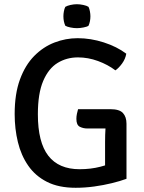

<svg xmlns="http://www.w3.org/2000/svg" viewBox="-20 -877 683 910"><path d="M578.5 -622.5Q574.5 -598 558.8 -576.2Q543 -554.5 527 -543.5Q491.5 -570.5 444.5 -587.8Q397.5 -605 349.5 -605Q296 -605 253 -578.8Q210 -552.5 184.8 -493.5Q159.5 -434.5 159.5 -335.5Q159.5 -202.5 209 -138.8Q258.5 -75 357.5 -75Q410.5 -75 455.8 -86.8Q501 -98.5 525 -108.5L579.5 -29.5Q549.5 -18.5 509.8 -8.8Q470 1 426 7Q382 13 338.5 13Q258 13 202.8 -15Q147.5 -43 113.8 -91.8Q80 -140.5 64.8 -203.5Q49.5 -266.5 49.5 -336.5Q49.5 -432 74.5 -500.2Q99.5 -568.5 142.2 -611.8Q185 -655 238.2 -675.5Q291.5 -696 348 -696Q410 -696 472 -676Q534 -656 578.5 -622.5ZM478 -204Q478 -239 480 -269Q482 -299 487.5 -322L579.5 -290.5V-29.5L478 -27.5ZM504 -359.5Q546 -359.5 562.8 -341.2Q579.5 -323 579.5 -290.5V-268H394.5Q374.5 -268 358.2 -276.2Q342 -284.5 342 -313.5Q342 -325 344.5 -337.5Q347 -350 350 -359.5ZM280.5 -800Q280.5 -811 282.8 -823.2Q285 -835.5 289.5 -844.5Q298.5 -850 314.2 -853.5Q330 -857 344.5 -857Q358.5 -857 375 -853.5Q391.5 -850 399.5 -844.5Q404 -835.5 406.2 -823Q408.5 -810.5 408.5 -800Q408.5 -775 399.5 -755Q392.5 -750 375.5 -746.8Q358.5 -743.5 344.5 -743.5Q330 -743.5 314 -746.8Q298 -750 289.5 -755Q280.5 -775 280.5 -800Z"/></svg>

Font: Signika
Style: Regular
Weight: 400
Designer: Anna Giedry
Foundry: Anna Giedry
Version: Version 2.001